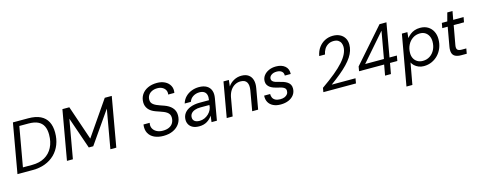

<svg xmlns="http://www.w3.org/2000/svg" viewBox="-35 -1560 6552 2627"><g transform="rotate(-15 3241.5 -246.0)"><path d="M31 0 154 -700H369Q475 -700 542.5 -667Q610 -634 643 -571Q676 -508 676 -417Q676 -324 646 -247.5Q616 -171 559.5 -115.5Q503 -60 424 -30Q345 0 246 0ZM127 -70H257Q362 -70 436 -112Q510 -154 549.5 -231Q589 -308 589 -411Q589 -483 565 -531.5Q541 -580 489.5 -605Q438 -630 355 -630H226Z M732 0 855 -700H953L1119 -212L1455 -700H1554L1431 0H1347L1444 -550L1131 -100H1068L913 -549L816 0Z M2098 12Q2024 12 1969.5 -13.5Q1915 -39 1888.5 -88.5Q1862 -138 1872 -210H1960Q1950 -166 1967 -132Q1984 -98 2021 -78.5Q2058 -59 2107 -59Q2161 -59 2197.5 -76.5Q2234 -94 2252.5 -126Q2271 -158 2271 -201Q2271 -228 2260 -247Q2249 -266 2230 -279.5Q2211 -293 2186.5 -303Q2162 -313 2134 -322.5Q2106 -332 2078 -342Q2012 -366 1979.5 -407.5Q1947 -449 1947 -502Q1947 -565 1978 -612Q2009 -659 2065 -685.5Q2121 -712 2195 -712Q2260 -712 2308 -687.5Q2356 -663 2379.5 -619Q2403 -575 2392 -518H2305Q2311 -553 2296.5 -580.5Q2282 -608 2252.5 -624Q2223 -640 2183 -640Q2139 -640 2105.5 -624Q2072 -608 2054 -580Q2036 -552 2036 -515Q2036 -492 2045 -475.5Q2054 -459 2070.5 -446.5Q2087 -434 2109.5 -423.5Q2132 -413 2159 -404Q2186 -395 2216 -384Q2247 -373 2273.5 -357Q2300 -341 2319.5 -320Q2339 -299 2350 -272Q2361 -245 2361 -211Q2361 -144 2328 -94Q2295 -44 2236 -16Q2177 12 2098 12Z M2604 12Q2549 12 2513.5 -6.5Q2478 -25 2461 -55.5Q2444 -86 2444 -121Q2444 -176 2474.5 -216Q2505 -256 2561 -277.5Q2617 -299 2691 -299H2824Q2832 -346 2822.5 -376.5Q2813 -407 2788 -422Q2763 -437 2724 -437Q2675 -437 2635 -412.5Q2595 -388 2578 -341H2491Q2507 -395 2543.5 -432Q2580 -469 2630 -488.5Q2680 -508 2735 -508Q2802 -508 2844.5 -483Q2887 -458 2903.5 -412.5Q2920 -367 2909 -305L2856 0H2780L2791 -89Q2777 -68 2758.5 -49.5Q2740 -31 2717 -17Q2694 -3 2666 4.5Q2638 12 2604 12ZM2629 -59Q2665 -59 2698 -73.5Q2731 -88 2756.5 -112.5Q2782 -137 2797 -168Q2812 -199 2812 -232V-234H2686Q2639 -234 2604.5 -221.5Q2570 -209 2552 -186Q2534 -163 2534 -131Q2534 -97 2558.5 -78Q2583 -59 2629 -59Z M2995 0 3082 -496H3158L3148 -407Q3180 -454 3230 -481Q3280 -508 3337 -508Q3400 -508 3438 -480Q3476 -452 3489.5 -403Q3503 -354 3491 -290L3440 0H3356L3405 -281Q3418 -355 3394 -395.5Q3370 -436 3305 -436Q3263 -436 3226.5 -416Q3190 -396 3164 -358.5Q3138 -321 3126 -266L3079 0Z M3759 12Q3697 12 3653 -9.5Q3609 -31 3587 -70.5Q3565 -110 3569 -164H3654Q3653 -136 3664 -112Q3675 -88 3701.5 -73.5Q3728 -59 3771 -59Q3807 -59 3833 -70Q3859 -81 3873.5 -100.5Q3888 -120 3888 -148Q3888 -170 3875 -183.5Q3862 -197 3837.5 -206Q3813 -215 3780 -221Q3753 -227 3725.5 -236.5Q3698 -246 3675.5 -261Q3653 -276 3639.5 -298Q3626 -320 3626 -350Q3626 -395 3652 -430.5Q3678 -466 3723.5 -487Q3769 -508 3827 -508Q3906 -508 3953.5 -468.5Q4001 -429 3997 -356H3913Q3915 -394 3890 -415.5Q3865 -437 3818 -437Q3772 -437 3742.5 -415.5Q3713 -394 3713 -363Q3713 -343 3726 -329.5Q3739 -316 3762.5 -307.5Q3786 -299 3818 -292Q3849 -285 3877 -275Q3905 -265 3927.5 -250Q3950 -235 3963 -213Q3976 -191 3976 -159Q3976 -107 3948 -68.5Q3920 -30 3871 -9Q3822 12 3759 12Z M4364 0 4374 -59Q4485 -136 4564 -201Q4643 -266 4693 -322.5Q4743 -379 4767 -430Q4791 -481 4791 -529Q4791 -557 4780 -582.5Q4769 -608 4744.5 -624Q4720 -640 4679 -640Q4634 -640 4600 -619.5Q4566 -599 4546 -565.5Q4526 -532 4519 -492H4437Q4450 -561 4486 -610Q4522 -659 4574 -685.5Q4626 -712 4688 -712Q4744 -712 4786 -691Q4828 -670 4852 -631Q4876 -592 4876 -538Q4876 -494 4862.5 -451.5Q4849 -409 4820.5 -365.5Q4792 -322 4747.5 -275.5Q4703 -229 4642 -178.5Q4581 -128 4501 -70H4838L4826 0Z M5238 0 5265 -150H4910L4921 -215L5347 -700H5445L5361 -224H5465L5452 -150H5348L5321 0ZM5016 -224H5282L5350 -607Z M5482 220 5609 -496H5687L5679 -414Q5700 -440 5727 -461.5Q5754 -483 5789 -495.5Q5824 -508 5868 -508Q5933 -508 5978.5 -480Q6024 -452 6048.5 -404Q6073 -356 6073 -295Q6073 -230 6051.5 -174Q6030 -118 5991 -76.5Q5952 -35 5900 -11.5Q5848 12 5786 12Q5746 12 5712.5 -2Q5679 -16 5655.5 -38Q5632 -60 5621 -84L5566 220ZM5791 -61Q5848 -61 5892 -90Q5936 -119 5961 -169.5Q5986 -220 5986 -283Q5986 -327 5969 -361.5Q5952 -396 5921 -415.5Q5890 -435 5847 -435Q5790 -435 5745 -405Q5700 -375 5674 -324Q5648 -273 5648 -209Q5648 -165 5666 -131.5Q5684 -98 5716 -79.5Q5748 -61 5791 -61Z M6317 0Q6265 0 6233.5 -16.5Q6202 -33 6192 -67.5Q6182 -102 6191 -154L6239 -425H6162L6175 -496H6252L6284 -615H6358L6336 -496H6483L6470 -425H6324L6275 -154Q6267 -107 6284 -89.5Q6301 -72 6343 -72H6408L6395 0Z"/></g></svg>

Font: DM Sans 24pt
Style: Italic
Weight: 400
Italic angle: -10°
Designer: Colophon Foundry, Jonny Pinhorn
Foundry: Colophon Foundry
Version: Version 4.004;gftools[0.9.30]